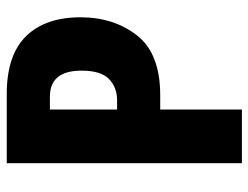

<svg xmlns="http://www.w3.org/2000/svg" viewBox="-106 -648 754 583"><g transform="rotate(-90 271.5 -357.0)"><path d="M277 -714H67V0H230V-248H273Q400 -248 455 -318.5Q510 -389 510 -490Q510 -597 452.5 -655.5Q395 -714 277 -714ZM269 -583Q348 -583 348 -487Q348 -428 322.5 -403.5Q297 -379 258 -379H230V-583Z"/></g></svg>

Font: Noto Sans Display SemiCondensed Extra
Style: Regular
Weight: 800
Width: 4
Designer: Monotype Design Team
Foundry: Monotype Imaging Inc.
Version: Version 1.900